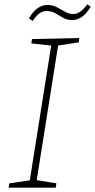

<svg xmlns="http://www.w3.org/2000/svg" viewBox="-20 -869 440 889"><path d="M345 -673 249 -658 150 -35 241 -20 238 0H20L23 -20L118 -34L217 -658L125 -668L128 -688L347 -693ZM131 -772 114 -784Q134 -818 155.5 -832Q177 -846 199 -846Q224 -846 243.5 -835.5Q263 -825 281.5 -814.5Q300 -804 319 -804Q352 -804 384 -849L400 -838Q379 -803 357.5 -789.5Q336 -776 315 -776Q291 -776 272.5 -786.5Q254 -797 236 -807.5Q218 -818 196 -818Q179 -818 164 -808Q149 -798 131 -772Z"/></svg>

Font: Bitter ExtraLight
Style: Italic
Weight: 200
Italic angle: -9°
Designer: Sol Matas, and Bitter project Authors
Foundry: Sol Matas
Version: Version 2.001